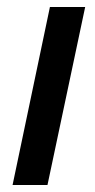

<svg xmlns="http://www.w3.org/2000/svg" viewBox="-20 -530 273 550"><path d="M16 0 123 -510H224L116 0Z"/></svg>

Font: Saira SemiCondensed Medium
Style: Italic
Weight: 500
Width: 4
Italic angle: -12°
Designer: Hector Gatti with collaboration of the Omnibus-Type team
Foundry: Omnibus-Type
Version: Version 1.101